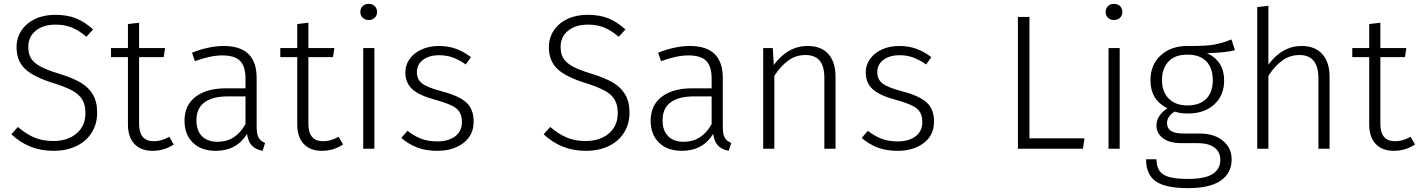

<svg xmlns="http://www.w3.org/2000/svg" viewBox="-20 -773 7375 998"><path d="M464 -620 429 -582Q390 -615 353 -630Q316 -645 269 -645Q205 -645 166 -613.5Q127 -582 127 -529Q127 -493 141.5 -469.5Q156 -446 190 -427.5Q224 -409 287 -390Q355 -369 397 -345Q439 -321 462 -283Q485 -245 485 -187Q485 -129 457 -84Q429 -39 377.5 -14Q326 11 258 11Q130 11 39 -75L73 -113Q115 -77 158 -58.5Q201 -40 257 -40Q331 -40 377.5 -79Q424 -118 424 -185Q424 -227 408.5 -254Q393 -281 358.5 -300.5Q324 -320 261 -340Q156 -372 111 -414Q66 -456 66 -528Q66 -576 91.5 -614.5Q117 -653 162.5 -674.5Q208 -696 267 -696Q330 -696 375.5 -677.5Q421 -659 464 -620Z M883 -22Q833 11 773 11Q713 11 679 -24.5Q645 -60 645 -127V-476H557V-523H645V-648L703 -655V-523H838L831 -476H703V-130Q703 -84 722 -61.5Q741 -39 780 -39Q820 -39 860 -62Z M1358 -30 1345 11Q1309 4 1289.5 -16Q1270 -36 1264 -77Q1210 11 1101 11Q1026 11 982.5 -31.5Q939 -74 939 -145Q939 -226 996.5 -270Q1054 -314 1156 -314H1256V-365Q1256 -428 1228 -456.5Q1200 -485 1135 -485Q1075 -485 993 -455L978 -499Q1066 -534 1143 -534Q1314 -534 1314 -368V-116Q1314 -75 1324.5 -57Q1335 -39 1358 -30ZM1256 -128V-272H1165Q1085 -272 1043 -241Q1001 -210 1001 -148Q1001 -94 1030 -65Q1059 -36 1111 -36Q1205 -36 1256 -128Z M1763 -22Q1713 11 1653 11Q1593 11 1559 -24.5Q1525 -60 1525 -127V-476H1437V-523H1525V-648L1583 -655V-523H1718L1711 -476H1583V-130Q1583 -84 1602 -61.5Q1621 -39 1660 -39Q1700 -39 1740 -62Z M1926 0H1868V-523H1926ZM1940 -711Q1940 -693 1928 -681Q1916 -669 1896 -669Q1877 -669 1865 -681Q1853 -693 1853 -711Q1853 -729 1865 -741Q1877 -753 1896 -753Q1916 -753 1928 -741Q1940 -729 1940 -711Z M2428 -476 2401 -438Q2365 -463 2333 -474.5Q2301 -486 2263 -486Q2211 -486 2179 -462Q2147 -438 2147 -398Q2147 -360 2174.5 -339Q2202 -318 2274 -299Q2364 -276 2403 -241Q2442 -206 2442 -141Q2442 -70 2388.5 -29.5Q2335 11 2253 11Q2193 11 2148 -6.5Q2103 -24 2066 -56L2098 -93Q2134 -65 2170 -51.5Q2206 -38 2253 -38Q2311 -38 2346 -64.5Q2381 -91 2381 -138Q2381 -170 2369 -190Q2357 -210 2328.5 -224Q2300 -238 2244 -254Q2160 -276 2123.5 -309Q2087 -342 2087 -397Q2087 -436 2110 -467.5Q2133 -499 2172.5 -516.5Q2212 -534 2261 -534Q2310 -534 2350 -519.5Q2390 -505 2428 -476Z M3231 -620 3196 -582Q3157 -615 3120 -630Q3083 -645 3036 -645Q2972 -645 2933 -613.5Q2894 -582 2894 -529Q2894 -493 2908.5 -469.5Q2923 -446 2957 -427.5Q2991 -409 3054 -390Q3122 -369 3164 -345Q3206 -321 3229 -283Q3252 -245 3252 -187Q3252 -129 3224 -84Q3196 -39 3144.5 -14Q3093 11 3025 11Q2897 11 2806 -75L2840 -113Q2882 -77 2925 -58.5Q2968 -40 3024 -40Q3098 -40 3144.5 -79Q3191 -118 3191 -185Q3191 -227 3175.5 -254Q3160 -281 3125.5 -300.5Q3091 -320 3028 -340Q2923 -372 2878 -414Q2833 -456 2833 -528Q2833 -576 2858.5 -614.5Q2884 -653 2929.5 -674.5Q2975 -696 3034 -696Q3097 -696 3142.5 -677.5Q3188 -659 3231 -620Z M3781 -30 3768 11Q3732 4 3712.5 -16Q3693 -36 3687 -77Q3633 11 3524 11Q3449 11 3405.5 -31.5Q3362 -74 3362 -145Q3362 -226 3419.5 -270Q3477 -314 3579 -314H3679V-365Q3679 -428 3651 -456.5Q3623 -485 3558 -485Q3498 -485 3416 -455L3401 -499Q3489 -534 3566 -534Q3737 -534 3737 -368V-116Q3737 -75 3747.5 -57Q3758 -39 3781 -30ZM3679 -128V-272H3588Q3508 -272 3466 -241Q3424 -210 3424 -148Q3424 -94 3453 -65Q3482 -36 3534 -36Q3628 -36 3679 -128Z M4323 -374V0H4265V-366Q4265 -429 4240.5 -458Q4216 -487 4167 -487Q4117 -487 4078 -459Q4039 -431 4005 -379V0H3947V-523H3997L4002 -435Q4035 -481 4079.5 -507.5Q4124 -534 4178 -534Q4249 -534 4286 -492Q4323 -450 4323 -374Z M4821 -476 4794 -438Q4758 -463 4726 -474.5Q4694 -486 4656 -486Q4604 -486 4572 -462Q4540 -438 4540 -398Q4540 -360 4567.5 -339Q4595 -318 4667 -299Q4757 -276 4796 -241Q4835 -206 4835 -141Q4835 -70 4781.5 -29.5Q4728 11 4646 11Q4586 11 4541 -6.5Q4496 -24 4459 -56L4491 -93Q4527 -65 4563 -51.5Q4599 -38 4646 -38Q4704 -38 4739 -64.5Q4774 -91 4774 -138Q4774 -170 4762 -190Q4750 -210 4721.5 -224Q4693 -238 4637 -254Q4553 -276 4516.5 -309Q4480 -342 4480 -397Q4480 -436 4503 -467.5Q4526 -499 4565.5 -516.5Q4605 -534 4654 -534Q4703 -534 4743 -519.5Q4783 -505 4821 -476Z M5331 -54H5617L5609 0H5271V-685H5331Z M5800 0H5742V-523H5800ZM5814 -711Q5814 -693 5802 -681Q5790 -669 5770 -669Q5751 -669 5739 -681Q5727 -693 5727 -711Q5727 -729 5739 -741Q5751 -753 5770 -753Q5790 -753 5802 -741Q5814 -729 5814 -711Z M6399 -512Q6351 -499 6254 -497Q6343 -455 6343 -355Q6343 -278 6292 -230.5Q6241 -183 6154 -183Q6115 -183 6086 -193Q6067 -182 6056.5 -166.5Q6046 -151 6046 -133Q6046 -79 6129 -79H6214Q6291 -79 6336.5 -41.5Q6382 -4 6382 55Q6382 127 6325 166Q6268 205 6155 205Q6038 205 5987.5 169.5Q5937 134 5937 55H5991Q5992 93 6007 115Q6022 137 6057 147Q6092 157 6155 157Q6243 157 6283 131.5Q6323 106 6323 58Q6323 16 6292 -6.5Q6261 -29 6205 -29H6120Q6058 -29 6024.5 -55Q5991 -81 5991 -121Q5991 -147 6006 -170Q6021 -193 6048 -210Q6003 -233 5981.5 -269Q5960 -305 5960 -357Q5960 -436 6013 -485Q6066 -534 6152 -534Q6247 -533 6290.5 -541Q6334 -549 6381 -568ZM6020 -357Q6020 -295 6055.5 -260Q6091 -225 6152 -225Q6216 -225 6250 -259.5Q6284 -294 6284 -356Q6284 -419 6250.5 -454Q6217 -489 6152 -489Q6087 -489 6053.5 -453Q6020 -417 6020 -357Z M6891 -374V0H6833V-366Q6833 -487 6735 -487Q6685 -487 6646 -459Q6607 -431 6573 -379V0H6515V-736L6573 -743V-437Q6644 -534 6746 -534Q6816 -534 6853.5 -491.5Q6891 -449 6891 -374Z M7335 -22Q7285 11 7225 11Q7165 11 7131 -24.5Q7097 -60 7097 -127V-476H7009V-523H7097V-648L7155 -655V-523H7290L7283 -476H7155V-130Q7155 -84 7174 -61.5Q7193 -39 7232 -39Q7272 -39 7312 -62Z"/></svg>

Font: Statis Sans Light
Style: Regular
Weight: 300
Designer: bBox Type GmbH
Foundry: bBox Type GmbH
Version: Version 1.000